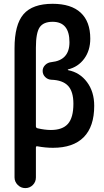

<svg xmlns="http://www.w3.org/2000/svg" viewBox="-20 -760 540 1000"><path d="M167 -511.7V-102.5Q167 -93.8 175.8 -91.8Q213.9 -83 245.1 -83Q305.7 -83 334 -115.2Q362.3 -147.5 362.3 -219.7Q362.3 -283.2 334.5 -313Q306.6 -342.8 247.1 -344.7Q228.5 -345.7 215.3 -358.9Q202.1 -372.1 202.1 -390.6Q202.1 -408.2 215.3 -421.4Q228.5 -434.6 248 -436.5Q341.8 -446.3 341.8 -540Q341.8 -646.5 253.9 -646.5Q206.1 -646.5 186.5 -617.7Q167 -588.9 167 -511.7ZM55.7 164.1V-508.8Q55.7 -631.8 102.5 -686Q149.4 -740.2 253.9 -740.2Q350.6 -740.2 400.4 -693.8Q450.2 -647.5 450.2 -558.6Q450.2 -497.1 418.5 -454.1Q386.7 -411.1 334 -398.4Q333 -398.4 333 -397.5Q333 -395.5 335 -394.5Q395.5 -382.8 433.1 -332.5Q470.7 -282.2 470.7 -209Q470.7 -100.6 416 -45.4Q361.3 9.8 255.9 9.8Q216.8 9.8 174.8 2Q167 0 167 8.8V164.1Q167 187.5 150.9 203.6Q134.8 219.7 111.8 219.7Q88.9 219.7 72.3 203.1Q55.7 186.5 55.7 164.1Z"/></svg>

Font: Rounded Mgen+ 1m medium
Style: Regular
Weight: 500
Designer: [Source Han Sans]
Ryoko NISHIZUKA  (kana & ideographs); Paul D. Hunt (Latin, Greek & Cyrillic); Wenlong ZHANG  (bopomofo
Version: Version 1.059.20150602